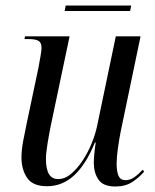

<svg xmlns="http://www.w3.org/2000/svg" viewBox="-20 -668 565 698"><path d="M400 10Q355 10 338 -15Q321 -40 321 -76Q321 -89 323 -110Q325 -131 328 -150H325Q293 -71 250 -31Q207 9 151 9Q99 9 78.5 -21.5Q58 -52 58 -96Q58 -122 64.5 -156.5Q71 -191 77 -219L120 -423Q124 -445 127.5 -465Q131 -485 131 -494Q131 -513 120 -519.5Q109 -526 83 -526H69L71 -536H233L165 -213Q159 -184 153 -147.5Q147 -111 147 -90Q147 -17 191 -17Q216 -17 238.5 -36Q261 -55 280.5 -84.5Q300 -114 313.5 -147.5Q327 -181 333 -210L401 -536H491L418 -186Q413 -160 408.5 -128Q404 -96 404 -73Q404 -44 411 -28.5Q418 -13 436 -13Q453 -13 468 -23.5Q483 -34 499 -51L504 -44Q486 -23 461 -6.5Q436 10 400 10ZM215 -628 219 -648H457L453 -628Z"/></svg>

Font: Noto Serif Display Condensed
Style: Italic
Weight: 400
Width: 3
Italic angle: -12°
Designer: Monotype Design Team
Foundry: Monotype Imaging Inc.
Version: Version 2.009